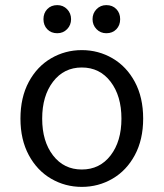

<svg xmlns="http://www.w3.org/2000/svg" viewBox="-20 -718 640 751"><path d="M60 -254Q60 -337 92.5 -397.5Q125 -458 180 -490Q235 -522 300 -522Q365 -522 420 -490Q475 -458 507.5 -397.5Q540 -337 540 -254Q540 -172 507.5 -111.5Q475 -51 420 -19Q365 13 300 13Q235 13 180 -19Q125 -51 92.5 -111.5Q60 -172 60 -254ZM455 -254Q455 -343 412.5 -398.5Q370 -454 300 -454Q230 -454 187.5 -398.5Q145 -343 145 -254Q145 -165 187.5 -110Q230 -55 300 -55Q370 -55 412.5 -110Q455 -165 455 -254ZM150 -643Q150 -667 165 -682.5Q180 -698 204 -698Q227 -698 242.5 -682Q258 -666 258 -643Q258 -620 242.5 -604Q227 -588 204 -588Q180 -588 165 -603.5Q150 -619 150 -643ZM342 -643Q342 -666 357.5 -682Q373 -698 396 -698Q420 -698 435 -682.5Q450 -667 450 -643Q450 -619 435 -603.5Q420 -588 396 -588Q373 -588 357.5 -604Q342 -620 342 -643Z"/></svg>

Font: Office Code Pro
Style: Regular
Weight: 400
Designer: Nathan Rutzky & Paul D. Hunt
Foundry: Adobe Systems Incorporated
Version: Version 1.004